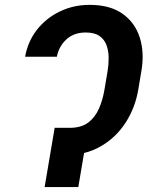

<svg xmlns="http://www.w3.org/2000/svg" viewBox="-20 -757 598 777"><path d="M222.2 -239.7H264.2Q310.1 -240.2 337.9 -261.7Q365.7 -283.2 380.9 -318.4Q396 -353.5 402.8 -394.5L415.5 -469.7Q419.9 -496.1 419.7 -523.7Q419.4 -551.3 410.9 -574.5Q402.3 -597.7 382.3 -611.6Q362.3 -625.5 326.7 -625.5Q279.3 -625.5 248.8 -597.7Q218.3 -569.8 210 -527.3H81.5Q92.8 -589.8 129.9 -637Q167 -684.1 222.4 -710.7Q277.8 -737.3 342.8 -737.3Q425.3 -737.3 476.1 -701.2Q526.9 -665 545.9 -604.2Q564.9 -543.5 552.2 -469.7L539.6 -394.5Q527.3 -321.3 488.5 -261Q449.7 -200.7 387.7 -164.8Q325.7 -128.9 242.7 -128.9H203.6ZM337.4 -239.7 296.9 0H160.6L201.2 -239.7Z"/></svg>

Font: Inter 17pt SemiBold
Style: Italic
Weight: 600
Italic angle: -9.3988°
Version: Version 4.001;git-66647c0bb